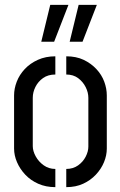

<svg xmlns="http://www.w3.org/2000/svg" viewBox="-20 -770 494 791"><path d="M267 -598 304 -750H379L320 -598ZM150 -598 187 -750H262L203 -598ZM208 1Q169 1 137.5 -13Q106 -27 84 -50.5Q62 -74 50 -102Q38 -130 38 -158V-377Q38 -405 49 -433.5Q60 -462 82 -485.5Q104 -509 136 -523.5Q168 -538 208 -538V-463Q178 -463 157.5 -448.5Q137 -434 126 -412Q115 -390 115 -367V-168Q115 -148 127 -126Q139 -104 160 -89Q181 -74 208 -74ZM253 1V-74Q281 -74 301.5 -88.5Q322 -103 333 -124.5Q344 -146 344 -166V-367Q344 -389 333 -411Q322 -433 302 -448Q282 -463 253 -463V-538Q294 -538 324.5 -523.5Q355 -509 377 -485.5Q399 -462 409.5 -433.5Q420 -405 420 -377V-158Q420 -130 408.5 -102Q397 -74 375 -50.5Q353 -27 322.5 -13Q292 1 253 1Z"/></svg>

Font: Stick No Bills
Style: Regular
Weight: 400
Version: Version 2.000